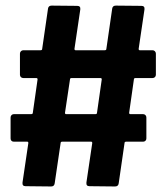

<svg xmlns="http://www.w3.org/2000/svg" viewBox="-20 -694 599 691"><path d="M541 -424.8Q541 -419.9 537.6 -416.5Q534.2 -413.1 528.8 -413.1H467.8Q461.9 -413.1 461.9 -408.2L444.8 -288.1Q444.8 -283.2 449.2 -283.2H495.1Q500 -283.2 503.4 -279.8Q506.8 -276.4 506.8 -271V-195.8Q506.8 -190.4 503.4 -187.3Q500 -184.1 495.1 -184.1H434.1Q428.2 -184.1 428.2 -179.2L407.2 -34.2Q405.8 -22.9 394 -22.9L301.8 -23.9Q289.6 -23.9 291 -37.1L312 -179.2Q312 -184.1 308.1 -184.1H204.1Q198.2 -184.1 198.2 -179.2L176.8 -34.2Q175.3 -22.9 164.1 -22.9L71.8 -23.9Q59.6 -23.9 61 -37.1L82 -179.2Q82 -184.1 78.1 -184.1H29.8Q24.4 -184.1 21.2 -187.3Q18.1 -190.4 18.1 -195.8V-271Q18.1 -276.4 21.5 -279.8Q24.9 -283.2 29.8 -283.2H91.8Q98.1 -283.2 98.1 -288.1L115.2 -408.2Q115.2 -413.1 110.8 -413.1H64Q58.6 -413.1 55.2 -416.5Q51.8 -419.9 51.8 -424.8V-501Q51.8 -505.9 55.2 -509.5Q58.6 -513.2 64 -513.2H126Q131.8 -513.2 131.8 -518.1L152.8 -663.1Q154.3 -673.8 166 -673.8L257.8 -672.9Q270.5 -672.9 269 -660.2L248 -518.1Q248 -513.2 252 -513.2H356.9Q362.8 -513.2 362.8 -518.1L383.8 -663.1Q385.3 -673.8 397 -673.8L488.8 -672.9Q501.5 -672.9 500 -660.2L479 -518.1Q479 -513.2 482.9 -513.2H528.8Q534.2 -513.2 537.6 -509.5Q541 -505.9 541 -501ZM323.2 -283.2Q329.1 -283.2 329.1 -288.1L346.2 -408.2Q346.2 -413.1 341.8 -413.1H237.8Q231.9 -413.1 231.9 -408.2L213.9 -288.1Q213.9 -283.2 217.8 -283.2Z"/></svg>

Font: Barlow Condensed SemiBold
Style: Regular
Weight: 600
Width: 3
Designer: Jeremy Tribby
Foundry: Tribby Type
Version: Version 1.422;hotconv 1.0.109;makeotfexe 2.5.65596